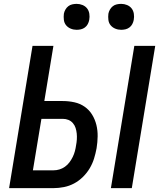

<svg xmlns="http://www.w3.org/2000/svg" viewBox="-20 -972 840 992"><path d="M553 0 674 -735H782L661 0ZM27 0 148 -735H256L209 -450H304Q335 -450 364.5 -443.5Q394 -437 417.5 -420.5Q441 -404 456 -379.5Q471 -355 478 -326.5Q485 -298 484.5 -267.5Q484 -237 479 -206Q474 -179 466 -153Q458 -127 443.5 -102.5Q429 -78 408 -57.5Q387 -37 362.5 -24Q338 -11 310.5 -5.5Q283 0 257 0ZM256 -92Q272 -92 287 -96.5Q302 -101 315.5 -110.5Q329 -120 339 -133.5Q349 -147 356 -161.5Q363 -176 367 -191Q371 -206 373 -221Q376 -236 377 -251.5Q378 -267 376.5 -282Q375 -297 370.5 -311Q366 -325 356.5 -336Q347 -347 333.5 -352.5Q320 -358 304 -358H194L150 -92ZM606 -818Q590 -818 575.5 -824Q561 -830 551.5 -841.5Q542 -853 540 -869Q538 -885 540 -901Q542 -912 548 -922.5Q554 -933 563 -940Q572 -947 583.5 -949.5Q595 -952 606 -952Q622 -952 636.5 -946Q651 -940 660 -928.5Q669 -917 671.5 -901Q674 -885 671 -869Q669 -858 663.5 -847.5Q658 -837 648.5 -830Q639 -823 628 -820.5Q617 -818 606 -818ZM376 -818Q360 -818 345.5 -824Q331 -830 321.5 -841.5Q312 -853 310 -869Q308 -885 310 -901Q312 -912 318 -922.5Q324 -933 333 -940Q342 -947 353.5 -949.5Q365 -952 376 -952Q392 -952 406.5 -946Q421 -940 430 -928.5Q439 -917 441.5 -901Q444 -885 441 -869Q439 -858 433.5 -847.5Q428 -837 418.5 -830Q409 -823 398 -820.5Q387 -818 376 -818Z"/></svg>

Font: Iosevka Aile Semibold Oblique
Style: Regular
Weight: 600
Italic angle: -9°
Designer: Belleve Invis
Foundry: Belleve Invis
Version: Version 31.1.0; ttfautohint (v1.8.4)